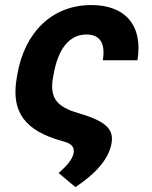

<svg xmlns="http://www.w3.org/2000/svg" viewBox="-20 -573 615 776"><path d="M349.4 -552.6C191.8 -552.6 79.5 -444.2 49.7 -270.6L47.6 -257.8C23.8 -120.7 80.3 -44 233 -2.5C270.2 7.1 281.2 21 277.7 44.7C273.8 69.2 252.8 94.8 217 126.4L284.8 183.2C358 134.9 419.4 74.9 430.8 5.7C439.3 -45.5 416.9 -81 297.9 -115.4C208.5 -141 180.4 -178.3 193.9 -257.8L196.4 -270.6C214.1 -375 259.9 -433.6 329.2 -433.6C383.2 -433.6 407 -399.1 395.6 -329.5H535.5C558.6 -469.1 487.2 -552.6 349.4 -552.6Z"/></svg>

Font: Margiela Sans
Style: Bold Italic
Weight: 700
Italic angle: -9.39999°
Designer: Stefan Endress, Andreas Faust
Version: Version 1.100;FEAKit 1.0